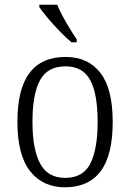

<svg xmlns="http://www.w3.org/2000/svg" viewBox="-20 -786 553 816"><path d="M256 10Q162 10 108 -58.5Q54 -127 54 -268Q54 -408 105.5 -476Q157 -544 259 -544Q354 -544 406.5 -476.5Q459 -409 459 -268Q459 -126 407.5 -58Q356 10 256 10ZM257 -30Q334 -30 364.5 -92Q395 -154 395 -268Q395 -387 363.5 -445.5Q332 -504 258 -504Q182 -504 150 -445Q118 -386 118 -268Q118 -152 150.5 -91Q183 -30 257 -30ZM284 -606Q262 -624 234.5 -652.5Q207 -681 182.5 -710Q158 -739 147 -756V-766H223Q232 -744 246.5 -717Q261 -690 277 -664Q293 -638 306 -619V-606Z"/></svg>

Font: Noto Serif Armenian SemiCondensed Light
Style: Regular
Weight: 300
Width: 4
Designer: Monotype Design Team
Foundry: Monotype Imaging Inc.
Version: Version 2.008; ttfautohint (v1.8.4.7-5d5b)